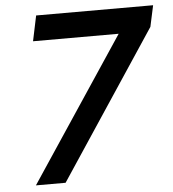

<svg xmlns="http://www.w3.org/2000/svg" viewBox="-51 -746 715 793"><g transform="rotate(-5 306.5 -349.5)"><path d="M461 -594H106L128 -699H613L594 -611L189 0H66Z"/></g></svg>

Font: Prompt Medium
Style: Italic
Weight: 500
Italic angle: -12°
Designer: Katatrad Team
Foundry: CadsonDemak
Version: Version 1.001